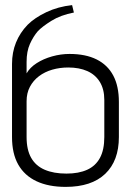

<svg xmlns="http://www.w3.org/2000/svg" viewBox="-20 -723 514 751"><path d="M252 -512Q218 -512 184 -502.5Q150 -493 123.5 -476Q97 -459 84 -436V-481Q84 -522 97 -551Q110 -580 128 -601Q145 -619 181 -641.5Q217 -664 269 -674L262 -703Q207 -697 161.5 -675.5Q116 -654 88 -626Q58 -595 42.5 -556.5Q27 -518 27 -473V-187Q27 -122 51.5 -79Q76 -36 123 -14Q170 8 237 8Q338 8 391.5 -43Q445 -94 445 -187V-324Q445 -386 423 -427.5Q401 -469 358 -490.5Q315 -512 252 -512ZM247 -459Q290 -459 321.5 -445Q353 -431 370.5 -402.5Q388 -374 388 -332V-187Q388 -137 371 -105.5Q354 -74 321 -59Q288 -44 240 -44Q190 -44 155 -59Q120 -74 102 -105.5Q84 -137 84 -187V-327Q84 -359 97 -383.5Q110 -408 132.5 -425Q155 -442 184.5 -450.5Q214 -459 247 -459Z"/></svg>

Font: AdventPro_ExpandedRegular
Style: ExpandedRegular
Weight: 400
Width: 7
Designer: VivaRado, Andreas Kalpakidis
Foundry: VivaRado, Andreas Kalpakidis
Version: Version 3.000